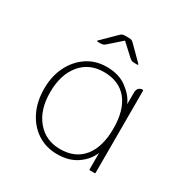

<svg xmlns="http://www.w3.org/2000/svg" viewBox="-126 -605 692 718"><g transform="rotate(30 220.5 -246.5)"><path d="M222 -486 170 -440Q162 -433 157.5 -432Q153 -431 145 -431H137Q129 -431 134 -436L192 -493Q197 -498 201 -500Q205 -502 213 -502H229Q238 -502 242 -500Q246 -498 251 -493L308 -436Q313 -431 305 -431H297Q289 -431 284.5 -432Q280 -433 272 -440ZM348 -284V-332Q348 -348 355 -354Q362 -360 369 -360H371Q374 -360 374 -357V-3Q374 0 371 0H351Q348 0 348 -3V-74Q334 -39 299.5 -15Q265 9 214 9Q166 9 129 -15Q92 -39 71 -81.5Q50 -124 50 -179Q50 -234 71 -276Q92 -318 128.5 -342.5Q165 -367 213 -367Q266 -367 300.5 -341Q335 -315 348 -284ZM214 -13Q279 -13 314 -56.5Q349 -100 349 -179Q349 -259 314 -302Q279 -345 213 -345Q150 -345 113 -300Q76 -255 76 -179Q76 -103 114 -58Q152 -13 214 -13Z"/></g></svg>

Font: Zain ExtraLight
Style: Regular
Weight: 200
Designer: Zain,Boutros
Foundry: Mobile Telecommunications Company (Zain), 2024
Version: Version 1.51; ttfautohint (v1.8.4)